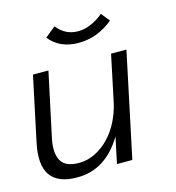

<svg xmlns="http://www.w3.org/2000/svg" viewBox="-98 -712 742 808"><g transform="rotate(-15 273.0 -308.5)"><path d="M71.8 -455.1H139.2L79.1 -173.8Q66.9 -112.8 85.9 -79.3Q105 -45.9 164.1 -45.9Q201.2 -45.9 235.1 -63Q269 -80.1 296.1 -108.6Q323.2 -137.2 341.6 -174.1Q359.9 -210.9 369.1 -251L412.1 -455.1H479L382.8 0H315.9L339.8 -113.8Q265.1 11.2 141.1 11.2Q-26.9 11.2 12.2 -173.8ZM443.8 -590.8Q375 -534.2 293 -534.2Q210.9 -534.2 166 -590.8L211.9 -627.9Q248 -582 303.2 -582Q357.9 -582 414.1 -627.9Z"/></g></svg>

Font: Anonymous Pro
Style: Italic
Weight: 400
Italic angle: -12°
Monospace: yes
Designer: Mark Simonson
Version: Version 1.003